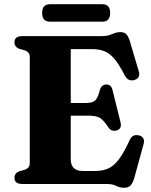

<svg xmlns="http://www.w3.org/2000/svg" viewBox="-20 -871 717 909"><path d="M48.5 -671Q48.5 -700 85.5 -700H463.5Q484 -700 497.2 -704.8Q510.5 -709.5 522.5 -714.2Q534.5 -719 550 -719Q569 -719 578.8 -708.2Q588.5 -697.5 595.5 -673.5L637 -533.5Q646 -502.5 618.5 -493Q587.5 -482.5 571 -513.5Q544 -566 521.2 -592.8Q498.5 -619.5 473.2 -629Q448 -638.5 414 -638.5H315V-383.5H387Q418 -383.5 430.8 -395.5Q443.5 -407.5 452 -442.5Q459.5 -470.5 483 -471Q506 -471.5 512.5 -445.5L550.5 -292.5Q558 -262 534 -254Q508 -245.5 493.5 -267.5Q471 -302 453 -312.8Q435 -323.5 399 -323.5H315V-117Q315 -61.5 373 -61.5H428.5Q464.5 -61.5 491.2 -72.8Q518 -84 542.2 -115.8Q566.5 -147.5 594.5 -209Q606.5 -236 636 -230.5Q651 -227.5 657.8 -216.8Q664.5 -206 660 -189.5L615.5 -27.5Q608.5 -4.5 598.2 6.8Q588 18 567.5 18Q547 18 530.2 9Q513.5 0 483.5 0H85.5Q48.5 0 48.5 -29Q48.5 -52 72.5 -60.5L96 -67Q121 -75.5 121 -98V-602Q121 -624.5 96 -633L72.5 -639.5Q48.5 -648 48.5 -671ZM179.5 -809.5Q179.5 -851 216.5 -851H465Q501.5 -851 501.5 -810Q501.5 -768.5 465 -768.5H216.5Q179.5 -768.5 179.5 -809.5Z"/></svg>

Font: Fraunces 9pt
Style: Bold
Weight: 700
Version: Version 1.000;[b76b70a41]